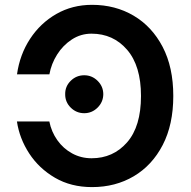

<svg xmlns="http://www.w3.org/2000/svg" viewBox="-20 -757 784 787"><path d="M49.7 -452.4Q61.1 -533.4 103.3 -597.8Q145.6 -662.3 211.1 -699.8Q276.6 -737.2 357.2 -737.2Q452.4 -737.2 527.7 -692.8Q603 -648.4 646.7 -564.8Q690.3 -481.2 690.3 -363.6Q690.3 -246.4 647 -162.8Q603.7 -79.2 528.4 -34.6Q453.1 9.9 357.2 9.9Q271 9.9 205.3 -28.4Q139.6 -66.8 99.6 -128.2Q59.7 -189.6 49.4 -259.2H182.2Q190.7 -216.6 215 -182.4Q239.3 -148.1 275.7 -128.2Q312.1 -108.3 355.5 -108.3Q443.9 -108.3 500.9 -173.5Q557.9 -238.6 557.9 -363.6Q557.9 -486.9 501.1 -552.9Q444.2 -619 355.1 -619Q311.1 -619 274.7 -595.3Q238.3 -571.7 214.3 -533.7Q190.3 -495.7 182.5 -452.4ZM325.3 -293Q293 -293 269.9 -315.9Q246.8 -338.8 247.2 -371.1Q246.8 -403.1 269.9 -425.8Q293 -448.5 325.3 -448.5Q356.9 -448.5 380 -425.8Q403.1 -403.1 403.4 -371.1Q403.1 -338.8 380 -315.9Q356.9 -293 325.3 -293Z"/></svg>

Font: Inter Zeller Semi Bold
Style: Regular
Weight: 600
Designer: Rasmus Andersson; Joe Bland
Foundry: zeller
Version: Version 3.015;git-dec3a8cb1